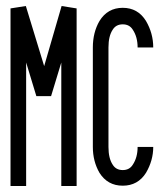

<svg xmlns="http://www.w3.org/2000/svg" viewBox="-20 -620 540 639"><path d="M490 -462H438Q438 -497 422 -521Q411 -539 388.5 -539Q366 -539 355 -521Q341 -500 341 -462V-131Q341 -93 355 -72Q366 -54 388.5 -54Q411 -54 422 -72Q438 -96 438 -131H490Q490 -86 466 -45Q439 -2 388.5 -2Q338 -2 311 -45Q289 -83 289 -131V-462Q289 -512 311 -550Q338 -594 388.5 -594Q439 -594 466 -550Q490 -509 490 -462ZM127 -400 185 -600 235 -592V-1H184V-412L150 -300H101L67 -412V-1H15V-592L66 -600Z"/></svg>

Font: Astronomicon
Style: Regular
Weight: 400
Version: Version 1.1